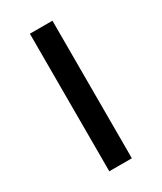

<svg xmlns="http://www.w3.org/2000/svg" viewBox="-144 -592 546 648"><g transform="rotate(-30 129.0 -268.0)"><path d="M172.9 0H85V-536.1H172.9Z"/></g></svg>

Font: Noto Sans Historic
Style: Regular
Weight: 400
Designer: Monotype Design Team
Foundry: Monotype Imaging Inc.
Version: Version 0.71 uh